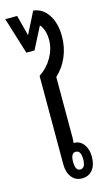

<svg xmlns="http://www.w3.org/2000/svg" viewBox="-144 -885 507 934"><g transform="rotate(-15 109.0 -418.0)"><path d="M147 7Q114 7 95 -18Q76 -43 76 -83V-528Q118 -556 142 -598.5Q166 -641 166 -685Q166 -737 141 -765L84 -654H43L-14 -838H46L73 -734L128 -843Q175 -838 203 -795Q231 -752 231 -686Q231 -632 211 -584.5Q191 -537 153 -502V-196Q153 -183 151 -170H154Q183 -170 201.5 -145.5Q220 -121 220 -83Q220 -41 200.5 -17Q181 7 147 7ZM150 -37Q176 -37 176 -82Q176 -126 150 -126Q125 -126 125 -82Q125 -37 150 -37Z"/></g></svg>

Font: Noto Sans Thai Looped UI Condensed
Style: Regular
Weight: 400
Width: 3
Designer: Cadson Demak Team
Foundry: Cadson Demak Co., Ltd.
Version: Version 1.000; ttfautohint (v1.8.4.7-5d5b)